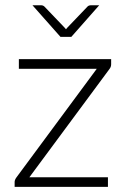

<svg xmlns="http://www.w3.org/2000/svg" viewBox="-20 -728 492 748"><path d="M413 -477.5Q413 -467 406 -458.5L94.5 -37.5H400.5V0H37V-19Q37 -27.5 44.5 -37.5L357 -460H53.5V-497.5H413ZM106.5 -707.5H140Q148 -707.5 153.5 -702L231.5 -620.5L237 -614L242.5 -620.5L320.5 -702Q323 -705 326.8 -706.2Q330.5 -707.5 334 -707.5H366.5L258 -584.5H215.5Z"/></svg>

Font: Lato Light
Style: Regular
Weight: 300
Designer: Lukasz Dziedzic
Foundry: Lukasz Dziedzic
Version: Version 1.104; Western+Polish opensource